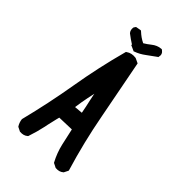

<svg xmlns="http://www.w3.org/2000/svg" viewBox="-245 -899 991 991"><g transform="rotate(45 250.0 -403.5)"><path d="M363.8 4.9 344.2 -4.9 341.3 -6.3 339.8 -8.8Q315.9 -53.2 304.2 -103.5Q293.5 -148.9 284.2 -193.8L195.3 -190.9Q192.9 -182.1 190.9 -173.8Q189 -165.5 187 -157Q185.1 -148.4 183.1 -140.1Q181.2 -131.8 179.2 -123.3Q177.2 -114.7 175.8 -106Q165.5 -58.1 149.9 -12.2L148.9 -9.8L147 -8.3Q138.7 -1 127.9 2Q117.2 4.9 104.5 3.9H102.5L101.1 2.9L81.5 -6.8L79.1 -8.3L77.6 -10.3Q66.9 -27.8 64.5 -47.9V-49.3L64.9 -51.3Q103.5 -204.1 129.9 -359.9Q156.2 -516.6 197.8 -670.4L198.7 -673.8L201.7 -675.8Q224.1 -691.9 255.4 -687.5L256.8 -687L258.3 -686.5L278.8 -676.8L283.2 -674.8L284.2 -669.9Q315.4 -510.7 345.7 -350.6Q375.5 -190.9 422.4 -36.1L423.3 -32.2L421.9 -28.8L412.1 -9.3L411.1 -7.3L409.7 -6.3Q393.1 8.3 367.2 5.9H365.2ZM259.8 -291Q256.3 -310.5 252.4 -328.9Q248.5 -347.2 244.1 -366.2Q243.7 -369.1 242.9 -372.6Q242.2 -376 241.5 -379.4Q240.7 -382.8 240 -386.2Q239.3 -389.6 238.5 -393.1Q237.8 -396.5 237.3 -399.7Q236.8 -402.8 236.3 -406.2Q231.4 -385.3 227.5 -365.2Q219.7 -327.6 214.4 -287.1ZM220.7 -706.1 199.2 -715.8 193.4 -718.3V-723.1Q181.2 -731 169.7 -738.8Q158.2 -746.6 146.5 -755.9L145.5 -756.8L144.5 -757.8Q134.3 -770.5 136.7 -788.6L137.2 -790.5L138.2 -792.5L142.1 -798.3L144.5 -801.8L148.4 -802.7L169.9 -806.6L174.8 -807.1L178.7 -804.2Q202.6 -781.7 230 -768.6Q239.3 -773.9 248 -780.3Q256.8 -786.6 265.6 -793.5Q276.9 -802.7 289.6 -808.1Q302.2 -813.5 316.4 -814.5H320.3L323.2 -812.5Q342.3 -798.8 336.4 -776.9L335.9 -773.4L332.5 -771.5Q307.6 -753.9 282.7 -735.4Q256.8 -715.8 228 -705.6L224.1 -704.1Z"/></g></svg>

Font: NaikaiFont
Style: Bold
Weight: 700
Version: Version 1.89